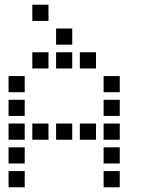

<svg xmlns="http://www.w3.org/2000/svg" viewBox="-20 -804 640 808"><path d="M117 -784Q116 -784 116 -784Q116 -784 116 -783V-717Q116 -716 116 -716Q116 -716 117 -716H183Q184 -716 184 -716Q184 -716 184 -717V-783Q184 -784 184 -784Q184 -784 183 -784ZM217 -684Q216 -684 216 -684Q216 -684 216 -683V-617Q216 -616 216 -616Q216 -616 217 -616H283Q284 -616 284 -616Q284 -616 284 -617V-683Q284 -684 284 -684Q284 -684 283 -684ZM117 -584Q116 -584 116 -584Q116 -584 116 -583V-517Q116 -516 116 -516Q116 -516 117 -516H183Q184 -516 184 -516Q184 -516 184 -517V-583Q184 -584 184 -584Q184 -584 183 -584ZM217 -584Q216 -584 216 -584Q216 -584 216 -583V-517Q216 -516 216 -516Q216 -516 217 -516H283Q284 -516 284 -516Q284 -516 284 -517V-583Q284 -584 284 -584Q284 -584 283 -584ZM317 -584Q316 -584 316 -584Q316 -584 316 -583V-517Q316 -516 316 -516Q316 -516 317 -516H383Q384 -516 384 -516Q384 -516 384 -517V-583Q384 -584 384 -584Q384 -584 383 -584ZM17 -484Q16 -484 16 -484Q16 -484 16 -483V-417Q16 -416 16 -416Q16 -416 17 -416H83Q84 -416 84 -416Q84 -416 84 -417V-483Q84 -484 84 -484Q84 -484 83 -484ZM417 -484Q416 -484 416 -484Q416 -484 416 -483V-417Q416 -416 416 -416Q416 -416 417 -416H483Q484 -416 484 -416Q484 -416 484 -417V-483Q484 -484 484 -484Q484 -484 483 -484ZM17 -384Q16 -384 16 -384Q16 -384 16 -383V-317Q16 -316 16 -316Q16 -316 17 -316H83Q84 -316 84 -316Q84 -316 84 -317V-383Q84 -384 84 -384Q84 -384 83 -384ZM417 -384Q416 -384 416 -384Q416 -384 416 -383V-317Q416 -316 416 -316Q416 -316 417 -316H483Q484 -316 484 -316Q484 -316 484 -317V-383Q484 -384 484 -384Q484 -384 483 -384ZM17 -284Q16 -284 16 -284Q16 -284 16 -283V-217Q16 -216 16 -216Q16 -216 17 -216H83Q84 -216 84 -216Q84 -216 84 -217V-283Q84 -284 84 -284Q84 -284 83 -284ZM117 -284Q116 -284 116 -284Q116 -284 116 -283V-217Q116 -216 116 -216Q116 -216 117 -216H183Q184 -216 184 -216Q184 -216 184 -217V-283Q184 -284 184 -284Q184 -284 183 -284ZM217 -284Q216 -284 216 -284Q216 -284 216 -283V-217Q216 -216 216 -216Q216 -216 217 -216H283Q284 -216 284 -216Q284 -216 284 -217V-283Q284 -284 284 -284Q284 -284 283 -284ZM317 -284Q316 -284 316 -284Q316 -284 316 -283V-217Q316 -216 316 -216Q316 -216 317 -216H383Q384 -216 384 -216Q384 -216 384 -217V-283Q384 -284 384 -284Q384 -284 383 -284ZM417 -284Q416 -284 416 -284Q416 -284 416 -283V-217Q416 -216 416 -216Q416 -216 417 -216H483Q484 -216 484 -216Q484 -216 484 -217V-283Q484 -284 484 -284Q484 -284 483 -284ZM17 -184Q16 -184 16 -184Q16 -184 16 -183V-117Q16 -116 16 -116Q16 -116 17 -116H83Q84 -116 84 -116Q84 -116 84 -117V-183Q84 -184 84 -184Q84 -184 83 -184ZM417 -184Q416 -184 416 -184Q416 -184 416 -183V-117Q416 -116 416 -116Q416 -116 417 -116H483Q484 -116 484 -116Q484 -116 484 -117V-183Q484 -184 484 -184Q484 -184 483 -184ZM17 -84Q16 -84 16 -84Q16 -84 16 -83V-17Q16 -16 16 -16Q16 -16 17 -16H83Q84 -16 84 -16Q84 -16 84 -17V-83Q84 -84 84 -84Q84 -84 83 -84ZM417 -84Q416 -84 416 -84Q416 -84 416 -83V-17Q416 -16 416 -16Q416 -16 417 -16H483Q484 -16 484 -16Q484 -16 484 -17V-83Q484 -84 484 -84Q484 -84 483 -84Z"/></svg>

Font: Doto Black SemiBold
Style: Regular
Weight: 600
Monospace: yes
Version: Version 1.000